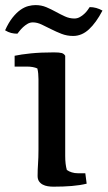

<svg xmlns="http://www.w3.org/2000/svg" viewBox="-34 -718 419 747"><path d="M104 -698.2Q126.5 -698.2 145.8 -690.2Q165 -682.1 183.1 -672.1Q201.2 -662.1 218.8 -654.1Q236.3 -646 255.4 -646Q266.6 -646 276.4 -651.4Q286.1 -656.7 293.9 -664.1Q301.8 -671.4 307.1 -679Q312.5 -686.5 314.9 -690.4Q340.8 -690.4 364.7 -676.8Q339.8 -629.4 312 -603.8Q284.2 -578.1 250.5 -578.1Q226.6 -578.1 205.3 -586.4Q184.1 -594.7 164.8 -604.5Q145.5 -614.3 127.9 -622.6Q110.4 -630.9 93.8 -630.9Q82.5 -630.9 73 -625.2Q63.5 -619.6 55.7 -612.3Q47.9 -605 42.2 -597.7Q36.6 -590.3 33.7 -586.9Q21 -586.9 9.3 -589.8Q-2.4 -592.8 -14.2 -600.1Q-0.5 -630.4 14.9 -649.7Q30.3 -668.9 45.7 -679.7Q61 -690.4 75.9 -694.3Q90.8 -698.2 104 -698.2ZM115.7 -409.7Q115.7 -420.9 114.7 -431.4Q113.8 -441.9 111.3 -451.7Q95.2 -459 69.8 -459H22.9V-501Q46.9 -506.3 85.9 -510.3Q125 -514.2 175.3 -514.2Q196.8 -514.2 205.8 -511.7Q214.8 -509.3 219.7 -501V-110.8Q219.7 -78.6 226.1 -56.6Q234.4 -50.8 245.4 -47.4Q256.3 -43.9 269.5 -43.9H297.9L303.2 -3.4Q277.8 2.9 245.6 5.6Q213.4 8.3 173.8 8.3Q163.1 8.3 152.1 6.6Q141.1 4.9 132.3 0.2Q123.5 -4.4 117.9 -12.5Q112.3 -20.5 112.3 -33.7Q112.3 -57.6 114 -81.1Q115.7 -104.5 115.7 -135.3Z"/></svg>

Font: Tienne
Style: Regular
Weight: 400
Designer: vernon adams
Foundry: vernon adams
Version: Version 1.001